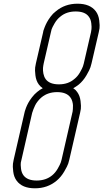

<svg xmlns="http://www.w3.org/2000/svg" viewBox="-20 -819 559 1038"><path d="M355 43Q353 52 349 65Q345 78 327.5 108Q310 138 286 158Q237 199 169 199Q100 199 70 158Q55 138 51.5 108.5Q48 79 50 66Q52 53 54 44L112 -208Q113 -211 114 -216.5Q115 -222 120.5 -236Q126 -250 133 -263Q140 -276 153 -293Q166 -310 181 -322Q195 -334 211 -342Q198 -351 190 -362Q175 -382 171.5 -411.5Q168 -441 170 -454Q172 -467 174 -476L213 -644Q213 -647 214.5 -652.5Q216 -658 221.5 -672Q227 -686 234 -699Q241 -712 253.5 -729Q266 -746 282 -758Q331 -799 399 -799Q467 -799 498 -758Q513 -738 516.5 -708.5Q520 -679 518 -666Q516 -653 514 -645L475 -477Q473 -469 469 -455.5Q465 -442 447.5 -412Q430 -382 406 -362Q392 -351 376 -342Q389 -334 397 -322Q412 -302 415.5 -272.5Q419 -243 417 -230Q415 -217 413 -209ZM216 -475Q216 -474 215.5 -472Q215 -470 214 -464Q213 -458 212.5 -452Q212 -446 212.5 -437.5Q213 -429 214.5 -421.5Q216 -414 219 -406Q222 -398 227 -391Q248 -363 298.5 -363Q349 -363 382 -392Q400 -406 412.5 -428Q425 -450 428.5 -460.5Q432 -471 433 -476L472 -645Q473 -652 474.5 -661.5Q476 -671 473.5 -693Q471 -715 460 -729Q440 -757 389 -757Q339 -757 306 -729Q288 -715 275 -692.5Q262 -670 259 -660.5Q256 -651 255 -644ZM262 129Q280 114 292.5 92Q305 70 308.5 59.5Q312 49 313 44L371 -209Q372 -212 372.5 -215.5Q373 -219 374 -229.5Q375 -240 374.5 -250Q374 -260 370.5 -272Q367 -284 360 -293Q339 -321 289 -321Q239 -321 205 -293Q194 -284 184.5 -272Q175 -260 170 -249.5Q165 -239 161 -229Q157 -219 156 -214.5Q155 -210 154 -209L96 45Q94 51 92.5 60.5Q91 70 93.5 92Q96 114 107 129Q128 157 178 157Q228 157 262 129Z"/></svg>

Font: Soda Fountain
Style: ThinOblique
Weight: 400
Version: Version 1.0